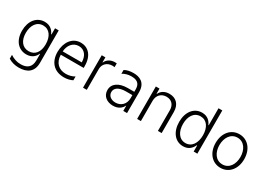

<svg xmlns="http://www.w3.org/2000/svg" viewBox="-5 -1654 3861 2797"><g transform="rotate(30 1925.5 -255.5)"><path d="M282.3 215.6C423.7 215.6 516.7 150.6 516.7 0.4V-545.5H454.9V-441.4H448.5C427.9 -490.4 381 -552.9 280.9 -552.9C145.6 -552.9 55.4 -439.6 55.4 -274.5C55.4 -105.8 150.2 -5.7 279.8 -5.7C377.8 -5.7 426.5 -62.5 447.4 -112.6H453.1V-5.3C453.1 111.9 385.3 159.1 282.3 159.1C215.6 159.1 160.2 139.2 105.1 103.3V168C160.2 201 217 215.6 282.3 215.6ZM287.6 -63.6C179 -63.6 119 -150.2 119 -275.2C119 -399.5 178.6 -495.4 287.3 -495.4C393.8 -495.4 454.2 -403.8 454.2 -274.5C454.2 -144.2 393.1 -63.6 287.6 -63.6Z M1104.8 -285.2C1104.8 -467.7 1005.3 -552.9 888.8 -552.9C740.4 -552.9 657.7 -420.1 657.7 -266.7C657.7 -106.9 746.8 9.6 923.7 9.6C976.9 9.6 1028.8 -3.6 1065 -23.1V-87.4C1028.8 -63.6 972.7 -48.3 920.1 -48.3C801.8 -48.3 723 -122.5 719.8 -253.9H1104.8ZM720.2 -309.7C725.5 -411.6 788 -495.4 887.4 -495.4C985.1 -495.4 1040.1 -415.1 1040.1 -309.7Z M1240.4 0H1303.6V-352.3C1303.6 -433.2 1365.8 -491.8 1451 -491.8C1468 -491.8 1483.3 -489 1489 -488.3V-552.6C1480.8 -552.9 1466.3 -553.6 1455.6 -553.6C1387.1 -553.6 1328.5 -516.7 1306.5 -461.6H1301.8V-545.5H1240.4Z M1746.4 10.3C1834.9 10.3 1888.8 -33.7 1913.7 -86.3H1917.3V0H1980.8V-351.2C1980.8 -516.7 1869.7 -552.9 1774.1 -552.9C1719.5 -552.9 1662.3 -543 1623.2 -518.1V-454.9C1660.2 -479 1711.3 -496.1 1772.4 -496.1C1902 -496.1 1917.3 -420.8 1917.3 -358.3V-321.4H1810.7C1655.9 -321.4 1565 -254.6 1565 -148.8C1565 -47.9 1645.6 10.3 1746.4 10.3ZM1756.4 -47.2C1681.5 -47.2 1628.6 -89.8 1628.6 -152.3C1628.6 -214.8 1683.6 -265.6 1810.7 -265.6H1917.3V-213.1C1917.3 -114.7 1850.1 -47.2 1756.4 -47.2Z M2150.6 0H2213.8V-340.9C2213.8 -436.1 2276.3 -494.7 2362.2 -494.7C2446 -494.7 2500 -438.6 2500 -349.4V0H2563.2V-353.3C2563.2 -482.6 2488.3 -552.6 2378.2 -552.6C2298.3 -552.6 2243.3 -515.6 2217.7 -459.9H2212V-545.5H2150.6Z M2926.5 11.4C3025.6 11.4 3071.7 -51.5 3094.1 -101.2H3101.6V0H3163.4V-727.3H3099.8V-441.4H3094.1C3072.4 -490.4 3027.3 -552.9 2927.6 -552.9C2793 -552.9 2702.1 -439.3 2702.1 -271.3C2702.1 -101.9 2792.6 11.4 2926.5 11.4ZM2933.9 -46.5C2825.3 -46.5 2765.6 -145.2 2765.6 -272.4C2765.6 -398.1 2824.6 -495.4 2933.9 -495.4C3040.5 -495.4 3100.9 -403.1 3100.9 -272.4C3100.9 -140.6 3039.8 -46.5 2933.9 -46.5Z M3555.4 11.4C3696.7 11.4 3795.5 -104 3795.5 -270.2C3795.5 -437.5 3696.7 -552.9 3555.4 -552.9C3414.1 -552.9 3315.3 -437.5 3315.3 -270.2C3315.3 -104 3414.1 11.4 3555.4 11.4ZM3555.4 -46.5C3442.1 -46.5 3378.9 -148.1 3378.9 -270.2C3378.9 -392.4 3442.1 -495.4 3555.4 -495.4C3668.7 -495.4 3731.9 -392.4 3731.9 -270.2C3731.9 -148.1 3668.7 -46.5 3555.4 -46.5Z"/></g></svg>

Font: TID UI Light
Style: Regular
Weight: 300
Designer: The TID Project Authors
Foundry: Bakken & Bæck
Version: Version 1.001;hotconv 1.0.109;makeotfexe 2.5.65596